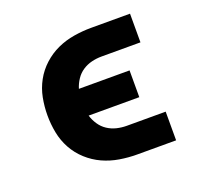

<svg xmlns="http://www.w3.org/2000/svg" viewBox="-98 -642 796 755"><g transform="rotate(-20 300.0 -265.0)"><path d="M354 0Q318 0 281.5 -6Q245 -12 212 -27Q179 -42 151.5 -67Q124 -92 106.5 -124Q89 -156 82 -192Q75 -228 75 -265Q75 -302 82 -338Q89 -374 106.5 -406Q124 -438 151.5 -463Q179 -488 212 -503Q245 -518 281.5 -524Q318 -530 354 -530H517V-410H354Q333 -410 312.5 -405Q292 -400 274.5 -388.5Q257 -377 245 -359Q233 -341 227 -321H439V-209H227Q233 -189 245 -171Q257 -153 274.5 -141.5Q292 -130 312.5 -125Q333 -120 354 -120H517V0Z"/></g></svg>

Font: Iosevka Slab Heavy Extended
Style: Regular
Weight: 900
Width: 7
Monospace: yes
Designer: Belleve Invis
Foundry: Belleve Invis
Version: Version 11.1.0; ttfautohint (v1.8.3)